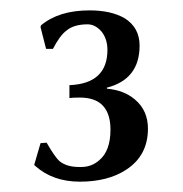

<svg xmlns="http://www.w3.org/2000/svg" viewBox="-20 -708 353 370"><path d="M170.9 -398.9Q192.9 -417 192.9 -458Q192.9 -520 133.8 -520Q119.6 -520 113.8 -519V-543.9Q187 -546.9 187 -611.8Q187 -632.8 175.8 -647Q163.6 -661.1 148.9 -661.1Q122.1 -661.1 107.9 -648.9Q95.7 -640.1 82 -613.8H68.8L58.1 -655.8L59.1 -659.2Q93.3 -688 152.8 -688Q193.8 -688 220.2 -672.9Q249 -654.8 249 -620.1Q249 -555.2 186 -539.1V-537.1Q219.2 -534.2 240.2 -516.1Q265.1 -495.1 265.1 -460Q265.1 -408.2 223.1 -380.9Q188 -357.9 133.8 -357.9Q82 -357.9 47.9 -388.2L45.9 -390.1L58.1 -432.1L69.8 -433.1Q85.9 -405.3 94.2 -397.9Q108.4 -385.7 134.8 -386.2Q155.8 -385.7 170.9 -398.9Z"/></svg>

Font: Biolilbert
Style: Regular
Weight: 400
Designer: Philipp H. Poll
Foundry: Philipp H. Poll
Version: Version 1.1.0